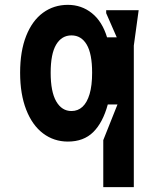

<svg xmlns="http://www.w3.org/2000/svg" viewBox="-20 -572 640 792"><path d="M406 200V6L464.6 -141H424.6Q404.2 -66.2 364.6 -27.1Q325 12 260 12Q202.4 12 157.7 -21.7Q113 -55.4 88 -119.7Q63 -184 63 -272Q63 -361 88 -424Q113 -487 157.5 -519.5Q202 -552 260 -552Q316 -552 358.8 -517.9Q401.6 -483.8 421.6 -418H461.6L418 -517.6V-530H552L532 -384V200ZM189 -272Q189 -193.4 212 -153.7Q235 -114 274.8 -114Q301.4 -114 320.3 -131.5Q339.2 -149 349.6 -184.1Q360 -219.2 360 -272Q360 -350.4 337.6 -388.2Q315.2 -426 274.8 -426Q234.4 -426 211.7 -388Q189 -350 189 -272Z"/></svg>

Font: Fliege Mono Thin
Style: Regular
Weight: 100
Version: Version 0.020;Glyphs 3.3 (3306)